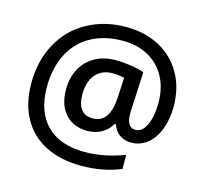

<svg xmlns="http://www.w3.org/2000/svg" viewBox="-113 -845 1124 1055"><g transform="rotate(15 449.0 -317.5)"><path d="M797 -549Q751 -630 668.5 -674Q586 -718 480 -718Q358 -718 261 -665Q163 -612 108.5 -512.5Q54 -413 54 -286Q54 -171 99.5 -88Q145 -5 231 39Q317 83 437 83Q558 83 660 41V-39Q542 5 435 5Q293 5 217.5 -71Q142 -147 142 -289Q142 -393 183 -475Q224 -555 300.5 -597.5Q377 -640 481 -640Q563 -640 625 -606Q688 -572 722.5 -508.5Q757 -445 757 -362Q757 -284 734 -234.5Q711 -185 673 -185Q622 -185 622 -263V-275L633 -502Q599 -514 554 -520.5Q509 -527 470 -527Q403 -527 352.5 -498.5Q302 -470 274.5 -419Q247 -368 247 -301Q247 -213 293 -162Q339 -111 418 -111Q508 -111 556 -187H562Q572 -152 600.5 -131.5Q629 -111 667 -111Q718 -111 759 -143Q799 -175 821 -233Q843 -291 843 -361Q843 -469 797 -549ZM473 -453Q507 -453 539 -445L533 -328Q524 -185 430 -185Q341 -185 341 -299Q341 -371 376 -412Q411 -453 473 -453Z"/></g></svg>

Font: OpenSansMMV
Style: Semibold
Weight: 600
Designer: Steve Matteson
Foundry: Ascender Corporation
Version: Version 6.000